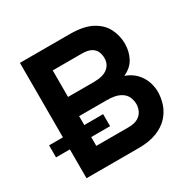

<svg xmlns="http://www.w3.org/2000/svg" viewBox="-156 -854 1007 1009"><g transform="rotate(-30 348.0 -350.0)"><path d="M5 -175V-248H333V-175ZM89 0V-700H391Q476.5 -700 526 -672.8Q575.5 -645.5 596.5 -602.2Q617.5 -559 617.5 -512Q617.5 -465 597 -426.2Q576.5 -387.5 530 -366.5Q568 -353 592.8 -327.8Q617.5 -302.5 629.2 -270.8Q641 -239 641 -206.5Q641 -169.5 628.8 -132.8Q616.5 -96 589 -66Q561.5 -36 516.2 -18Q471 0 405 0ZM218.5 -121.5H413.5Q451 -121.5 472.2 -134.5Q493.5 -147.5 502.2 -167.2Q511 -187 511 -206.5Q511 -230.5 500.8 -252.2Q490.5 -274 463.2 -288Q436 -302 384.5 -302H218.5ZM218.5 -418.5H375Q432 -418.5 459.2 -440.8Q486.5 -463 486.5 -500Q486.5 -519 479.5 -537.2Q472.5 -555.5 452.5 -567.5Q432.5 -579.5 393.5 -579.5H218.5Z"/></g></svg>

Font: Undotted
Style: Bold
Weight: 700
Designer: Delve Withrington, Dave Bailey, Thomas Jockin
Foundry: Delve Fonts LLC
Version: Version 4.000